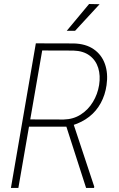

<svg xmlns="http://www.w3.org/2000/svg" viewBox="-20 -924 586 944"><path d="M156.2 -710.9 341.8 -710.4Q401.9 -709 440.9 -681.9Q480 -654.8 496.1 -608.9Q512.2 -563 503.9 -505.4Q497.1 -457 475.3 -417.2Q453.6 -377.4 418.7 -350.1Q383.8 -322.8 336.9 -308.1L320.3 -301.3H105L109.9 -336.9L293 -336.4Q340.8 -337.4 377.4 -361.1Q414.1 -384.8 437 -422.9Q460 -460.9 467.3 -505.9Q474.6 -552.2 462.9 -590.1Q451.2 -627.9 420.4 -650.9Q389.6 -673.8 341.3 -675.3L187.5 -675.8L70.3 0H33.7ZM403.3 0 301.8 -315.4 340.8 -315.9 443.4 -6.3 442.4 0ZM308.1 -772.5 418 -904.3 469.7 -903.3 349.1 -772.5Z"/></svg>

Font: Roboto Condensed ExtraLight
Style: Italic
Weight: 250
Italic angle: -12°
Designer: Christian Robertson
Foundry: Google
Version: Version 3.008; 2023